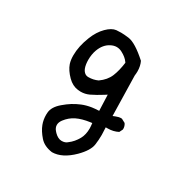

<svg xmlns="http://www.w3.org/2000/svg" viewBox="-139 -574 779 809"><g transform="rotate(30 250.0 -170.0)"><path d="M195.8 -230Q183.1 -230 174.8 -238.8Q164.1 -249 160.6 -272.9Q159.2 -283.7 159.2 -293Q159.2 -320.3 167.5 -342.8Q180.7 -377.9 208 -392.1Q222.7 -399.9 236.3 -399.9Q250 -399.9 262.7 -393.1Q287.1 -380.4 298.8 -363.3L300.8 -360.4Q295.4 -319.3 283.7 -291Q271.5 -261.2 240.7 -239.7Q219.7 -230 195.8 -230ZM259.3 -458.5Q236.3 -461.4 222.2 -461.4Q208 -461.4 199.2 -460.4Q177.7 -458 154.3 -434.6Q129.9 -410.2 115.2 -372.6Q95.2 -322.8 95.2 -277.8Q95.2 -255.9 100.6 -238.8Q109.4 -212.9 134.8 -187.5Q157.2 -165 184.6 -161.6Q191.4 -160.6 198.2 -160.6Q219.2 -160.6 238.3 -169.4Q264.6 -182.1 291.5 -199.2L303.7 -207L306.6 -129.9Q285.2 -128.9 272.5 -127Q247.1 -123 227.1 -114.7Q207 -106.4 189.9 -95.7Q172.9 -85 155.8 -70.3Q123.5 -43 121.6 -14.2Q121.1 -8.8 121.1 -3.9Q121.1 20.5 128.9 41Q138.2 65.9 160.6 91.3Q181.6 115.2 221.2 120.6Q270.5 120.1 320.3 70.8Q358.9 32.2 363.3 1Q366.7 -22.5 366.7 -47.4Q366.7 -60.5 365.2 -83.5H374Q401.9 -83.5 424.3 -95.2L432.1 -110.8Q432.6 -112.8 432.6 -114.3Q432.6 -128.4 424.8 -139.2L406.7 -148.9Q404.8 -149.4 402.8 -149.4Q391.1 -149.4 377 -143.6L366.2 -139.2L361.8 -333.5Q363.3 -344.7 363.3 -354.5Q363.3 -379.9 353.5 -400.4Q293.9 -454.1 259.3 -458.5ZM260.3 49.3 260.7 48.8Q260.7 49.3 260.3 49.3ZM197.3 41.5 192.9 36.6Q181.6 24.4 181.6 10.3Q181.6 -2.4 191.4 -15.6Q209.5 -39.6 234.9 -52Q260.3 -64.5 298.8 -69.8L307.1 -70.8Q309.1 -53.7 309.1 -45.4Q309.1 -15.6 297.4 5.9Q282.7 32.7 260.3 49.3Q250 59.1 232.4 59.1Q214.8 59.1 197.3 41.5Z"/></g></svg>

Font: NaikaiFont
Style: Light
Weight: 300
Version: Version 1.89